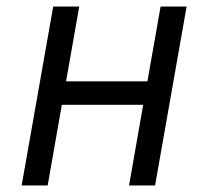

<svg xmlns="http://www.w3.org/2000/svg" viewBox="-20 -570 640 590"><path d="M143.5 -550H223.5L183 -320H433L473.5 -550H553.5L456.5 0H376.5L420 -248H170L126.5 0H46.5Z"/></svg>

Font: JuliaMono
Style: Italic
Weight: 400
Italic angle: -9°
Monospace: yes
Designer: cormullion
Foundry: corm
Version: Version 0.057; ttfautohint (v1.8.4)